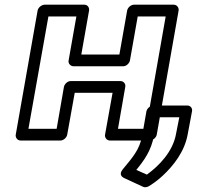

<svg xmlns="http://www.w3.org/2000/svg" viewBox="-20 -573 850 817"><path d="M601 -25H482L513 -203C516 -218 504 -228 493 -228H281C266 -228 254 -214 252 -203L221 -25H101L186 -503H305L272 -316C269 -301 282 -291 293 -291H504C519 -291 531 -305 533 -316L566 -503H685ZM617 25C628 25 644 15 647 0L740 -528C742 -539 734 -553 719 -553H550C539 -553 524 -543 521 -528L488 -341H326L359 -528C361 -539 354 -553 339 -553H170C159 -553 143 -543 140 -528L47 0C45 11 53 25 68 25H237C248 25 263 15 266 0L298 -178H459L427 0C425 11 433 25 448 25ZM605 170 560 150C592 111 624 68 635 4L649 -74H743L729 -3C716 71 658 132 605 170ZM502 148C484 170 501 181 507 184L589 222C596 225 606 224 614 219C635 206 655 191 673 174C718 132 766 72 779 -3L797 -99C800 -113 790 -124 777 -124H633C622 -124 606 -114 603 -99L585 4C574 66 541 100 502 148Z"/></svg>

Font: Asimov
Style: XWidOuIt
Weight: 500
Designer: Google
Version: Version 2.000980; 2014